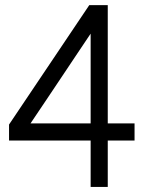

<svg xmlns="http://www.w3.org/2000/svg" viewBox="-20 -736 596 756"><path d="M15.6 -245.6 331.5 -715.8H404.3V0H336.9V-603.5Q307.1 -559.1 278.8 -516.8Q250.5 -474.6 221.9 -431.6Q193.4 -388.7 163.3 -344Q133.3 -299.3 100.1 -250H509.8V-182.6H15.6Z"/></svg>

Font: AnjaliOldLipi
Style: Regular
Weight: 400
Italic angle: -12°
Designer: Kevin & Siji
Foundry: Kevin & Siji
Version: Version 0.730 2004